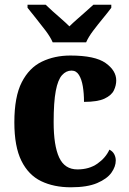

<svg xmlns="http://www.w3.org/2000/svg" viewBox="-20 -786 547 816"><path d="M281 10Q209 10 155 -16Q101 -42 71 -102.5Q41 -163 41 -266Q41 -375 72.5 -436.5Q104 -498 158 -524Q212 -550 279 -550Q384 -550 429 -518Q474 -486 474 -444Q474 -423 464 -402Q454 -381 424.5 -367Q395 -353 337 -353Q337 -389 332 -419Q327 -449 315.5 -467.5Q304 -486 284 -486Q261 -486 243.5 -466.5Q226 -447 217 -399.5Q208 -352 208 -267Q208 -167 231.5 -116.5Q255 -66 309 -66Q359 -66 394 -90.5Q429 -115 445 -150Q459 -143 465.5 -130.5Q472 -118 472 -104Q472 -78 453.5 -52Q435 -26 393 -8Q351 10 281 10ZM204 -606Q194 -629 174 -655.5Q154 -682 133 -708Q112 -734 97 -753V-766H174Q185 -755 203.5 -738.5Q222 -722 241.5 -705Q261 -688 275 -674Q289 -688 308.5 -705Q328 -722 346.5 -738.5Q365 -755 377 -766H453V-753Q439 -734 417.5 -708Q396 -682 376 -655.5Q356 -629 346 -606Z"/></svg>

Font: Noto Serif SemiCondensed ExtraBold
Style: Regular
Weight: 800
Width: 4
Designer: Monotype Design Team
Foundry: Monotype Imaging Inc.
Version: Version 2.015